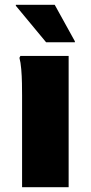

<svg xmlns="http://www.w3.org/2000/svg" viewBox="-20 -780 378 800"><path d="M72 0V-382Q72 -402 71.5 -432.5Q71 -463 68.5 -492Q66 -521 61 -539L65 -547H266V0ZM172 -604 46 -756V-760H208L292 -608V-604Z"/></svg>

Font: Kufam ExtraBold
Style: Regular
Weight: 800
Designer: Wael Morcos, Artur Schmal
Foundry: Original Type
Version: Version 1.300; ttfautohint (v1.8.3)